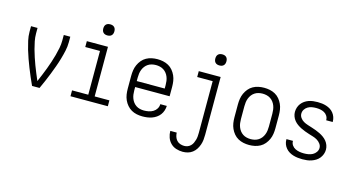

<svg xmlns="http://www.w3.org/2000/svg" viewBox="-96 -1119 3191 1738"><g transform="rotate(15 1500.0 -249.5)"><path d="M285 0H215Q198 -37 181.5 -75Q165 -113 150 -151.5Q135 -190 121 -228.5Q107 -267 95.5 -306.5Q84 -346 75 -386.5Q66 -427 66 -468V-520H127V-468Q127 -432 134 -396.5Q141 -361 150.5 -326Q160 -291 171.5 -256.5Q183 -222 195.5 -188.5Q208 -155 222 -121.5Q236 -88 250 -55Q264 -88 278 -121.5Q292 -155 304.5 -188.5Q317 -222 328.5 -256.5Q340 -291 349.5 -326Q359 -361 366 -396.5Q373 -432 373 -468V-520H434V-468Q434 -427 425 -386.5Q416 -346 404.5 -306.5Q393 -267 379 -228.5Q365 -190 350 -151.5Q335 -113 318.5 -75Q302 -37 285 0Z M575 0V-55H727V-465H589V-520H787V-55H925V0ZM755 -618Q744 -618 734 -621Q724 -624 716.5 -631.5Q709 -639 706 -649Q703 -659 703 -670Q703 -681 706 -691Q709 -701 716.5 -708.5Q724 -716 734 -719Q744 -722 755 -722Q766 -722 776 -719Q786 -716 793.5 -708.5Q801 -701 804 -691Q807 -681 807 -670Q807 -659 804 -649Q801 -639 793.5 -631.5Q786 -624 776 -621Q766 -618 755 -618Z M1250 8Q1223 8 1196.5 2.5Q1170 -3 1147 -16Q1124 -29 1106 -50Q1088 -71 1077 -95.5Q1066 -120 1062 -146.5Q1058 -173 1058 -200V-320Q1058 -347 1062 -373.5Q1066 -400 1077 -424.5Q1088 -449 1105.5 -470Q1123 -491 1146.5 -504Q1170 -517 1196.5 -522.5Q1223 -528 1250 -528Q1277 -528 1303.5 -522.5Q1330 -517 1353.5 -504Q1377 -491 1394.5 -470Q1412 -449 1423 -424.5Q1434 -400 1438 -373.5Q1442 -347 1442 -320V-232H1119V-200Q1119 -181 1121.5 -162Q1124 -143 1131 -125Q1138 -107 1149.5 -92Q1161 -77 1177 -66.5Q1193 -56 1212 -51.5Q1231 -47 1250 -47Q1272 -47 1294.5 -51.5Q1317 -56 1336 -67.5Q1355 -79 1367 -98.5Q1379 -118 1379 -141H1440Q1439 -118 1432 -96.5Q1425 -75 1411.5 -57Q1398 -39 1379 -26Q1360 -13 1339 -5.5Q1318 2 1295.5 5Q1273 8 1250 8ZM1119 -288H1381V-320Q1381 -339 1378.5 -358Q1376 -377 1369 -395Q1362 -413 1350.5 -428Q1339 -443 1323 -453.5Q1307 -464 1288 -468.5Q1269 -473 1250 -473Q1231 -473 1212 -468.5Q1193 -464 1177 -453.5Q1161 -443 1149.5 -428Q1138 -413 1131 -395Q1124 -377 1121.5 -358Q1119 -339 1119 -320Z M1685 223Q1654 223 1624 213.5Q1594 204 1572 182Q1550 160 1539.5 130Q1529 100 1529 69H1589Q1590 89 1596 107.5Q1602 126 1615 140.5Q1628 155 1647 161.5Q1666 168 1685 168Q1702 168 1717.5 162Q1733 156 1745 144Q1757 132 1764 117Q1771 102 1775.5 86Q1780 70 1781.5 53.5Q1783 37 1783 20V-465H1638V-520H1843V20Q1843 44 1840.5 68.5Q1838 93 1830 116Q1822 139 1809 159.5Q1796 180 1776.5 195Q1757 210 1733.5 216.5Q1710 223 1685 223ZM1805 -618Q1794 -618 1784 -621Q1774 -624 1766.5 -631.5Q1759 -639 1756 -649Q1753 -659 1753 -670Q1753 -681 1756 -691Q1759 -701 1766.5 -708.5Q1774 -716 1784 -719Q1794 -722 1805 -722Q1816 -722 1826 -719Q1836 -716 1843.5 -708.5Q1851 -701 1854 -691Q1857 -681 1857 -670Q1857 -659 1854 -649Q1851 -639 1843.5 -631.5Q1836 -624 1826 -621Q1816 -618 1805 -618Z M2250 8Q2223 8 2196.5 2.5Q2170 -3 2146.5 -16Q2123 -29 2105.5 -50Q2088 -71 2077 -95.5Q2066 -120 2062 -146.5Q2058 -173 2058 -200V-320Q2058 -347 2062 -373.5Q2066 -400 2077 -424.5Q2088 -449 2105.5 -470Q2123 -491 2146.5 -504Q2170 -517 2196.5 -522.5Q2223 -528 2250 -528Q2277 -528 2303.5 -522.5Q2330 -517 2353.5 -504Q2377 -491 2394.5 -470Q2412 -449 2423 -424.5Q2434 -400 2438 -373.5Q2442 -347 2442 -320V-200Q2442 -173 2438 -146.5Q2434 -120 2423 -95.5Q2412 -71 2394.5 -50Q2377 -29 2353.5 -16Q2330 -3 2303.5 2.5Q2277 8 2250 8ZM2250 -47Q2269 -47 2288 -51.5Q2307 -56 2323 -66.5Q2339 -77 2350.5 -92Q2362 -107 2369 -125Q2376 -143 2378.5 -162Q2381 -181 2381 -200V-320Q2381 -339 2378.5 -358Q2376 -377 2369 -395Q2362 -413 2350.5 -428Q2339 -443 2323 -453.5Q2307 -464 2288 -468.5Q2269 -473 2250 -473Q2231 -473 2212 -468.5Q2193 -464 2177 -453.5Q2161 -443 2149.5 -428Q2138 -413 2131 -395Q2124 -377 2121.5 -358Q2119 -339 2119 -320V-200Q2119 -181 2121.5 -162Q2124 -143 2131 -125Q2138 -107 2149.5 -92Q2161 -77 2177 -66.5Q2193 -56 2212 -51.5Q2231 -47 2250 -47Z M2749 8Q2728 8 2706.5 5.5Q2685 3 2664.5 -3Q2644 -9 2625.5 -20Q2607 -31 2593 -47.5Q2579 -64 2571.5 -84Q2564 -104 2564 -126V-131H2625V-128Q2625 -107 2637.5 -89.5Q2650 -72 2668.5 -63Q2687 -54 2707.5 -50.5Q2728 -47 2749 -47Q2770 -47 2791 -50.5Q2812 -54 2830.5 -64Q2849 -74 2861.5 -92Q2874 -110 2874 -131Q2874 -152 2860.5 -170Q2847 -188 2828.5 -199Q2810 -210 2790 -216Q2770 -222 2749.5 -228.5Q2729 -235 2709 -242.5Q2689 -250 2670 -259.5Q2651 -269 2633.5 -281.5Q2616 -294 2602.5 -310.5Q2589 -327 2581.5 -347.5Q2574 -368 2574 -389Q2574 -410 2580.5 -430.5Q2587 -451 2600 -468Q2613 -485 2630.5 -497Q2648 -509 2668 -516Q2688 -523 2709 -525.5Q2730 -528 2751 -528Q2772 -528 2792.5 -525.5Q2813 -523 2833 -516.5Q2853 -510 2870.5 -499Q2888 -488 2901 -471.5Q2914 -455 2921 -435Q2928 -415 2928 -394V-389H2867V-392Q2867 -412 2856 -429.5Q2845 -447 2827.5 -456.5Q2810 -466 2790.5 -469.5Q2771 -473 2751 -473Q2731 -473 2711 -469.5Q2691 -466 2673.5 -455.5Q2656 -445 2645 -427.5Q2634 -410 2634 -389Q2634 -368 2647 -350Q2660 -332 2678.5 -321.5Q2697 -311 2717.5 -304.5Q2738 -298 2758.5 -291.5Q2779 -285 2799 -277.5Q2819 -270 2838 -260.5Q2857 -251 2874.5 -238.5Q2892 -226 2905.5 -209.5Q2919 -193 2926.5 -172.5Q2934 -152 2934 -131Q2934 -109 2926.5 -88.5Q2919 -68 2905.5 -51Q2892 -34 2873.5 -22.5Q2855 -11 2834.5 -4Q2814 3 2792.5 5.5Q2771 8 2749 8Z"/></g></svg>

Font: Iosevka Term Curly Light
Style: Regular
Weight: 300
Designer: Belleve Invis
Foundry: Belleve Invis
Version: Version 32.3.0